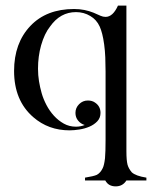

<svg xmlns="http://www.w3.org/2000/svg" viewBox="-20 -455 546 682"><path d="M317 -91Q337 -78 337 -54Q337 -36 325.5 -24Q314 -12 297.5 -5Q281 2 262 5Q243 8 227 8Q152 8 98 -39Q30 -98 30 -203Q30 -302 88 -363Q145 -423 243 -423Q263 -423 280 -419.5Q297 -416 312 -410L337 -399Q346 -395 355 -395Q381 -395 399 -435H429V82Q429 99 430 110.5Q431 122 433 130Q437 144 448 157Q462 170 500 176V186H429Q416 207 391 207Q365 207 354 186H282V176Q313 171 324 166Q337 159 345 142Q350 132 353 107Q354 96 354.5 79.5Q355 63 355 42V-201Q355 -227 354 -251Q353 -275 350 -297Q347 -319 343 -334.5Q339 -350 334 -361Q323 -385 301 -398Q278 -412 250 -412Q194 -412 158 -361Q138 -336 126 -294Q115 -255 115 -211Q115 -188 118.5 -166.5Q122 -145 128 -124Q134 -103 145 -82Q156 -61 171.5 -44Q187 -27 206.5 -16Q226 -5 250 -5Q266 -5 281 -11Q267 -15 257.5 -26.5Q248 -38 248 -54Q248 -72 261 -85Q274 -98 292 -98Q307 -98 317 -91Z"/></svg>

Font: Wachinanga
Style: Regular
Weight: 400
Designer: deFharo
Foundry: deFharo
Version: Wachinanga: Version 2.001 2013